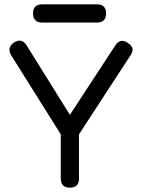

<svg xmlns="http://www.w3.org/2000/svg" viewBox="-20 -866 655 886"><path d="M302.5 0C330.5 0 344.5 -14 344.5 -42C344.5 -42 344.5 -246 344.5 -246C344.5 -246 582.5 -611 582.5 -611C582.5 -611 582.5 -611 582.5 -611C598 -634 594 -653 569.5 -668C569.5 -668 569.5 -668 569.5 -668C558.5 -676 548 -679 538 -677C528 -674.5 519.5 -668 512.5 -657C512.5 -657 302.5 -336 302.5 -336C302.5 -336 102.5 -657 102.5 -657C102.5 -657 102.5 -657 102.5 -657C88 -680.5 68.5 -684.5 44.5 -670C44.5 -670 44.5 -670 44.5 -670C22 -654.5 17.5 -635 31.5 -611C31.5 -611 260.5 -246 260.5 -246C260.5 -246 260.5 -42 260.5 -42C260.5 -42 260.5 -42 260.5 -42C260.5 -14 274.5 0 302.5 0C302.5 0 302.5 0 302.5 0ZM427.5 -762C427.5 -762 427.5 -762 427.5 -762C455.5 -762 469.5 -776 469.5 -804C469.5 -804 469.5 -804 469.5 -804C469.5 -832 455.5 -846 427.5 -846C427.5 -846 174.5 -846 174.5 -846C174.5 -846 174.5 -846 174.5 -846C146.5 -846 132.5 -832 132.5 -804C132.5 -804 132.5 -804 132.5 -804C132.5 -776 146.5 -762 174.5 -762C174.5 -762 427.5 -762 427.5 -762Z"/></svg>

Font: Jura-Fortis-Bold
Style: Bold
Weight: 500
Designer: Daniel Johnson, Alexei Vanyashin, Mirko Velimirovic
Foundry: Daniel Johnson
Version: ""